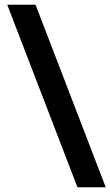

<svg xmlns="http://www.w3.org/2000/svg" viewBox="-20 -731 467 812"><path d="M307.6 61 10.7 -710.9H130.4L427.2 61Z"/></svg>

Font: Roboto Slab LO Medium
Style: Regular
Weight: 500
Designer: Google
Version: Version 2.000